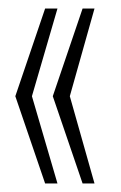

<svg xmlns="http://www.w3.org/2000/svg" viewBox="-20 -530 284 451"><path d="M86 -99 16 -304 86 -510H115L55 -304L115 -99ZM174 -99 104 -304 174 -510H202L144 -304L202 -99Z"/></svg>

Font: Saira Ultra Condensed Thin
Style: Regular
Weight: 100
Width: 1
Designer: Hector Gatti with collaboration of the Omnibus-Type team
Foundry: Omnibus-Type
Version: Version 1.001; ttfautohint (v1.8)